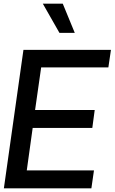

<svg xmlns="http://www.w3.org/2000/svg" viewBox="-20 -1020 625 1040"><path d="M302 -842 212 -1000H320L385 -842ZM203 -655 170 -424H493L480 -327H157L125 -97H489L475 0H1L107 -750H581L567 -655Z"/></svg>

Font: Oakes Grotesk Medium
Style: Italic
Weight: 500
Italic angle: -8°
Designer: Samuel Oakes
Foundry: Samuel Oakes
Version: Version 1.000;PS 001.000;hotconv 1.0.88;makeotf.lib2.5.64775